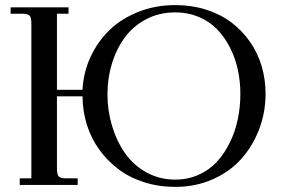

<svg xmlns="http://www.w3.org/2000/svg" viewBox="-20 -731 1125 759"><path d="M22 -676.8V-702.1H251V-676.8H205.1V-376H306.2Q309.6 -444.8 338.1 -506.3Q366.7 -567.9 413.8 -613Q460.9 -658.2 528.3 -684.6Q595.7 -710.9 672.9 -710.9Q737.8 -710.9 794.7 -692.9Q851.6 -674.8 894.3 -642.6Q937 -610.4 967.8 -566.4Q998.5 -522.5 1014.2 -470Q1029.8 -417.5 1029.8 -359.9Q1029.8 -286.6 1004.4 -220Q979 -153.3 933.8 -102.8Q888.7 -52.2 820.8 -22.2Q752.9 7.8 672.9 7.8Q607.4 7.8 549.6 -10.7Q491.7 -29.3 447.8 -62.5Q403.8 -95.7 371.8 -140.4Q339.8 -185.1 323.2 -238.5Q306.6 -292 306.2 -350.1H205.1V-65.9Q205.1 -41 212.2 -33.4Q219.2 -25.9 244.1 -25.9H287.1V0H58.1V-25.9H104V-637.2Q104 -662.1 96.9 -669.4Q89.8 -676.8 64.9 -676.8ZM404.8 -358.9Q404.8 -293.9 422.9 -233.6Q440.9 -173.3 474.1 -125.7Q507.3 -78.1 558.8 -49.6Q610.4 -21 672.9 -21Q722.2 -21 764.6 -39.8Q807.1 -58.6 837.2 -91.3Q867.2 -124 888.4 -167.2Q909.7 -210.4 919.9 -259.3Q930.2 -308.1 930.2 -359.9Q930.2 -409.7 919.9 -456.5Q909.7 -503.4 888.4 -544.4Q867.2 -585.4 837.2 -616.2Q807.1 -647 764.6 -664.6Q722.2 -682.1 672.9 -682.1Q609.9 -682.1 558.3 -655.3Q506.8 -628.4 473.6 -583.3Q440.4 -538.1 422.6 -480.2Q404.8 -422.4 404.8 -358.9Z"/></svg>

Font: Dihjauti S
Style: Bold
Weight: 700
Designer: T. Christopher White
Version: Version 3.0.0